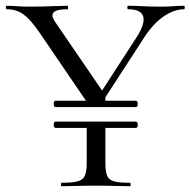

<svg xmlns="http://www.w3.org/2000/svg" viewBox="-24 -645 659 665"><path d="M168.4 -223.8H446Q451 -223.8 452.5 -218.3Q454 -212.9 452.5 -207.4Q451 -202 446 -202H168.4Q164.2 -202 162.7 -207.4Q161.2 -212.9 162.7 -218.3Q164.2 -223.8 168.4 -223.8ZM168.4 -296H446Q451 -296 452.5 -290.5Q454 -285.1 452.5 -279.6Q451 -274.2 446 -274.2H168.4Q164.2 -274.2 162.7 -279.6Q161.2 -285.1 162.7 -290.5Q164.2 -296 168.4 -296ZM301.2 -287.6 450.6 -518.2Q479.6 -564.6 471.7 -588.8Q463.8 -613 419.2 -613Q417 -613 417 -619Q417 -625 419.1 -625Q446.4 -625 471.2 -623.5Q496 -622 535.8 -622Q560.8 -622 576.3 -623.5Q591.8 -625 613.8 -625Q615.8 -625 615.8 -619Q615.8 -613 613.8 -613Q589.8 -613 565 -601.1Q540.2 -589.2 517.4 -567.2Q494.6 -545.2 474.6 -514L322 -278.6ZM285.6 -278.8 110.4 -535.6Q80.8 -578.4 56.5 -595.7Q32.2 -613 -0.6 -613Q-3.6 -613 -3.6 -619Q-3.6 -625 -0.6 -625Q16 -625 34.8 -623.5Q53.6 -622 70.2 -622Q97.4 -622 122.6 -622.5Q147.8 -623 170.3 -624Q192.8 -625 210 -625Q212 -625 212 -619Q212 -613 210 -613Q171.4 -613 161.5 -601.8Q151.6 -590.6 168 -567.6L339.2 -317.4ZM341 -214.8V-81Q341 -52 346.8 -37Q352.5 -22 370.8 -17Q389.1 -12 425.6 -12Q428.6 -12 428.6 -6Q428.6 0 425.5 0Q402.1 0 372.5 -1Q342.9 -2 308.3 -2Q274.6 -2 244 -1Q213.4 0 189.8 0Q187 0 187 -6Q187 -12 189.9 -12Q226.4 -12 245.1 -17Q263.8 -22 270.1 -37Q276.4 -52 276.4 -81V-214.8ZM276.4 -286V-310L341 -319V-286Z"/></svg>

Font: Cormorant Infant Light
Style: Regular
Weight: 300
Designer: Christian Thalmann (Catharsis Fonts)
Foundry: Catharsis Fonts
Version: Version 4.001